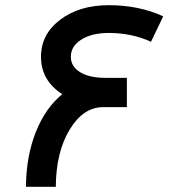

<svg xmlns="http://www.w3.org/2000/svg" viewBox="-20 -720 719 740"><path d="M399 -593Q334 -593 293.5 -567.5Q253 -542 253 -501Q253 -464 288.5 -442Q324 -420 385 -420H469V-307H377Q301 -307 248.5 -220.5Q196 -134 195 0H80Q81 -118 118 -211Q155 -304 220 -357Q138 -410 138 -501Q138 -588 212 -644Q286 -700 399 -700Q516 -700 609 -657L562 -559Q488 -593 399 -593Z"/></svg>

Font: Montserrat-Arabic
Style: Regular
Weight: 400
Designer: Mohamed Gaber
Foundry: Kief Type Foundry
Version: Version 5.008;PS 005.008;hotconv 1.0.88;makeotf.lib2.5.64775